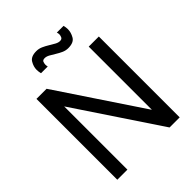

<svg xmlns="http://www.w3.org/2000/svg" viewBox="-257 -1072 1209 1209"><g transform="rotate(-45 348.0 -467.0)"><path d="M438 -804Q416 -804 395.5 -813.2Q375 -822.5 356 -834.5Q337 -846.5 320 -855.8Q303 -865 288 -865Q270 -865 266 -853.2Q262 -841.5 262 -832.5Q262 -824 264.5 -814H204.5Q200 -832.5 200 -849Q200 -877 216.8 -905.2Q233.5 -933.5 282 -933.5Q304.5 -933.5 325 -924.2Q345.5 -915 364.8 -903Q384 -891 401 -881.8Q418 -872.5 432.5 -872.5Q449.5 -872.5 454.5 -884.2Q459.5 -896 459.5 -905Q459.5 -914 456 -924.5H516Q520.5 -906 520.5 -889.5Q520.5 -862 504 -833Q487.5 -804 438 -804ZM70 0V-720H160L535.5 -157.5V-720H625.5V0H535.5L160 -563V0Z"/></g></svg>

Font: Cns Manrope Med
Style: Regular
Weight: 500
Designer: Mikhail Sharanda
Foundry: Mikhail Sharanda
Version: Version 4.504